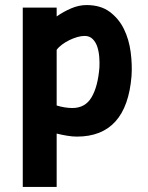

<svg xmlns="http://www.w3.org/2000/svg" viewBox="-20 -529 586 759"><path d="M70 -499H204V-464Q231 -483 261.5 -496Q292 -509 322 -509Q378 -509 414 -482Q450 -455 470 -414Q490 -373 496.5 -323.5Q503 -274 500 -229Q481 11 284 11Q266 11 245 7.5Q224 4 204 -1V210H70ZM315 -387Q301 -387 285.5 -382.5Q270 -378 254.5 -370.5Q239 -363 225.5 -353Q212 -343 204 -332V-112Q220 -107 236 -104.5Q252 -102 266 -102Q317 -102 342 -144.5Q367 -187 373 -262Q374 -280 372.5 -302Q371 -324 365 -343Q359 -362 346.5 -374.5Q334 -387 315 -387Z"/></svg>

Font: Panefresco 999wt
Style: Regular
Weight: 900
Version: Version 1.001